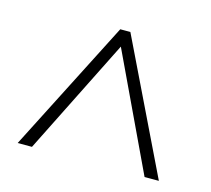

<svg xmlns="http://www.w3.org/2000/svg" viewBox="-66 -792 585 532"><g transform="rotate(15 227.0 -526.0)"><path d="M25 -337 218 -715H247L430 -337H389L232 -669L66 -337Z"/></g></svg>

Font: Noto Sans Gujarati UI Condensed ExtraLight
Style: Regular
Weight: 200
Width: 3
Designer: Jelle Bosma - Monotype Design Team, Universal Thirst
Foundry: Monotype Imaging Inc.
Version: Version 2.106; ttfautohint (v1.8.4.7-5d5b)